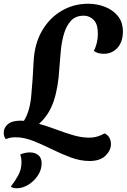

<svg xmlns="http://www.w3.org/2000/svg" viewBox="-67 -704 678 1028"><path d="M413 158Q363 158 312 139Q261 120 210.5 95Q160 70 111 50.5Q62 31 16 31Q-1 31 -12.5 33.5Q-24 36 -36 41Q-47 27 -47 6Q-47 -20 -25 -39Q-3 -58 44 -58Q53 -58 61 -57Q92 -106 100 -187.5Q108 -269 113 -375Q118 -471 158.5 -540Q199 -609 263.5 -646.5Q328 -684 405 -684Q451 -684 493.5 -668Q536 -652 563.5 -619Q591 -586 591 -535Q591 -480 562 -448Q533 -416 489 -416Q454 -416 435 -432Q445 -449 451 -473Q457 -497 457 -523Q457 -575 434.5 -597.5Q412 -620 382 -620Q338 -620 313 -593Q288 -566 275.5 -523Q263 -480 258.5 -431.5Q254 -383 251 -341Q245 -234 220 -161Q195 -88 142 -41Q188 -28 234.5 -10.5Q281 7 325.5 20Q370 33 410 33Q434 33 455.5 26.5Q477 20 493 10Q527 27 527 68Q527 101 498 129.5Q469 158 413 158ZM22 304Q1 304 -9 295Q14 265 31 234Q48 203 48 164Q48 140 41 124Q49 119 64 115.5Q79 112 92 112Q120 112 138 126.5Q156 141 156 171Q156 205 135.5 236Q115 267 84 285.5Q53 304 22 304Z"/></svg>

Font: Sansita Swashed Medium
Style: Regular
Weight: 500
Designer: Pablo Cosgaya
Foundry: Omnibus-Type
Version: Version 1.003; ttfautohint (v1.8.3)